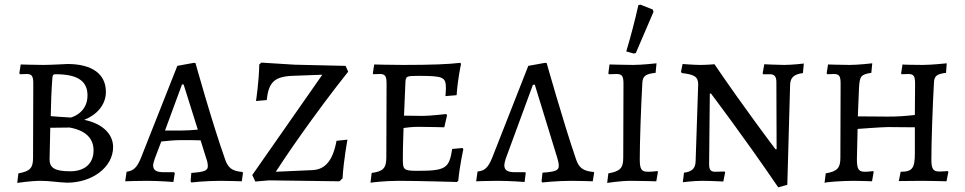

<svg xmlns="http://www.w3.org/2000/svg" viewBox="-20 -777 4148 825"><path d="M154 0C194 0 233 7 268 8C377 8 466 -59 466 -145C466 -207 412 -248 342 -262C395 -283 435 -326 435 -382C435 -459 376 -502 270 -502C270 -502 196 -498 166 -498C136 -498 69 -500 69 -500L63 -462L66 -458C66 -458 84 -459 94 -459C117 -459 123 -450 123 -418L122 -98C122 -55 109 -41 59 -32L54 9C54 9 112 0 154 0ZM198 -278C199 -332 201 -392 205 -441C206 -454 208 -458 219 -458C313 -458 356 -429 356 -367C356 -289 284 -272 284 -272C271 -272 198 -278 198 -278ZM196 -228 279 -229C347 -217 382 -183 382 -131C382 -75 345 -41 282 -41C217 -41 193 -55 193 -92Z M802 7C802 7 863 0 928 0C958 0 1019 2 1019 2L1024 -34L1022 -38C977 -42 960 -55 947 -93C890 -254 820 -506 820 -506L813 -507L742 -494L585 -97C568 -56 553 -43 524 -39L518 2C518 2 569 0 610 0C664 0 725 5 725 5L731 -33L728 -37H685C652 -37 638 -45 638 -67C638 -73 641 -82 645 -95L673 -169C692 -171 729 -175 759 -175C781 -175 822 -175 842 -174L866 -97C871 -84 873 -72 873 -63C873 -44 858 -38 802 -34L799 2ZM689 -216 762 -414H769L830 -220C811 -218 778 -216 757 -216Z M1077 3 1136 -2 1439 2 1452 -11C1456 -86 1473 -177 1473 -177L1426 -172C1410 -86 1377 -48 1321 -46L1165 -39C1201 -95 1325 -279 1476 -469L1465 -494L1247 -499L1103 -508L1094 -500C1093 -428 1080 -343 1080 -343L1126 -347C1134 -423 1159 -447 1233 -451L1365 -456L1064 -25Z M1572 8C1572 8 1628 0 1693 0C1777 0 1943 5 1943 5L1949 0C1956 -70 1971 -136 1971 -136L1967 -141L1923 -137C1910 -53 1895 -43 1772 -43C1716 -43 1711 -48 1711 -90C1711 -115 1711 -151 1714 -227C1728 -229 1752 -232 1777 -232C1820 -232 1889 -230 1889 -230L1901 -282L1897 -287C1897 -287 1827 -279 1798 -279L1716 -280L1722 -422C1723 -449 1726 -451 1776 -451C1886 -451 1896 -446 1896 -397C1896 -386 1894 -364 1894 -364L1942 -368C1947 -440 1961 -502 1961 -502L1958 -507C1905 -501 1838 -498 1711 -498C1659 -498 1588 -500 1588 -500L1582 -462L1584 -458C1584 -458 1602 -459 1611 -459C1635 -459 1641 -451 1641 -417L1640 -100C1640 -55 1626 -40 1577 -34Z M2310 7C2310 7 2372 0 2437 0C2467 0 2527 2 2527 2L2533 -35L2531 -38C2486 -42 2468 -55 2455 -93C2400 -254 2329 -506 2329 -506L2322 -507L2250 -494L2094 -97C2077 -56 2062 -43 2032 -40L2026 2C2026 2 2078 0 2118 0C2172 0 2234 5 2234 5L2239 -34L2237 -37H2193C2160 -37 2147 -46 2147 -67C2147 -73 2149 -82 2153 -95L2270 -413H2278L2375 -97C2379 -84 2381 -73 2381 -64C2381 -45 2367 -39 2311 -35L2307 2Z M2703 -547 2712 -549 2788 -726 2785 -736 2732 -757 2723 -755C2708 -688 2691 -623 2671 -556ZM2589 9C2589 9 2646 0 2689 0C2727 0 2800 2 2800 2L2807 -38L2805 -42C2805 -42 2783 -39 2764 -39C2736 -39 2729 -50 2729 -93C2729 -163 2734 -313 2740 -420C2742 -450 2752 -459 2797 -464L2801 -505C2801 -505 2738 -498 2701 -498C2666 -498 2605 -500 2599 -500L2594 -462L2596 -458C2596 -458 2617 -459 2629 -459C2653 -459 2659 -450 2659 -417L2658 -99C2658 -55 2645 -41 2594 -32Z M3317 -136H3312C3312 -136 3179 -311 3050 -501C3050 -501 3018 -498 2989 -498C2962 -498 2913 -502 2913 -502L2906 -468L2910 -463C2964 -457 2980 -447 2980 -414L2969 -84C2968 -52 2952 -39 2919 -35L2914 6C2914 6 2961 0 2997 0C3032 0 3088 3 3088 3L3096 -37L3093 -40L3053 -39C3034 -39 3027 -47 3027 -72L3030 -375H3035C3035 -375 3172 -195 3324 28L3363 17L3375 -413C3376 -444 3392 -458 3430 -463L3434 -504C3434 -504 3384 -498 3349 -498C3319 -498 3264 -501 3264 -501L3257 -462L3259 -458H3289C3307 -458 3316 -448 3316 -425Z M3523 9C3525 5 3601 0 3649 0C3679 0 3727 2 3727 2L3734 -38L3732 -42C3732 -42 3713 -39 3697 -39C3669 -39 3662 -50 3662 -93L3665 -223C3665 -223 3770 -231 3796 -231C3831 -231 3911 -230 3911 -230V-118C3911 -54 3900 -39 3850 -39L3842 1L3942 0C3982 0 4047 2 4047 2L4055 -38L4052 -42C4052 -42 4033 -40 4017 -40C3989 -40 3982 -51 3982 -93C3982 -163 3987 -314 3993 -420C3994 -450 4004 -459 4045 -464L4048 -505C4048 -505 3983 -498 3944 -498C3916 -498 3858 -499 3858 -500L3852 -462L3854 -458C3854 -458 3872 -459 3882 -459C3906 -459 3912 -451 3912 -417L3911 -283C3867 -278 3836 -276 3796 -276L3666 -277L3671 -398C3674 -449 3678 -457 3724 -464L3728 -505C3728 -505 3668 -498 3631 -498C3599 -498 3538 -500 3538 -500L3532 -462L3535 -458C3535 -458 3552 -459 3562 -459C3586 -459 3592 -451 3592 -417L3591 -99C3591 -55 3578 -41 3528 -32Z"/></svg>

Font: Alegreya SC
Style: Regular
Weight: 400
Designer: Juan Pablo del Peral
Foundry: Huerta Tipografica
Version: Version 2.007;PS 002.007;hotconv 1.0.88;makeotf.lib2.5.64775